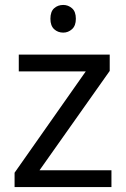

<svg xmlns="http://www.w3.org/2000/svg" viewBox="-20 -757 510 777"><path d="M431 0H39V-58L327 -468H56V-536H424V-470L140 -68H431ZM236 -737Q256 -737 271.5 -723.5Q287 -710 287 -681Q287 -653 271.5 -639Q256 -625 236 -625Q214 -625 199 -639Q184 -653 184 -681Q184 -710 199 -723.5Q214 -737 236 -737Z"/></svg>

Font: Noto Sans Gujarati
Style: Regular
Weight: 400
Designer: Jelle Bosma - Monotype Design Team, Universal Thirst
Foundry: Monotype Imaging Inc.
Version: Version 2.102